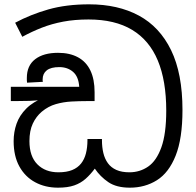

<svg xmlns="http://www.w3.org/2000/svg" viewBox="-20 -856 904 887"><path d="M580 11Q518 11 480.5 -14.5Q443 -40 418 -77Q398 -50 375.5 -30Q353 -10 323 0.5Q293 11 248 11Q189 11 142.5 -14Q96 -39 69.5 -87Q43 -135 43 -204Q43 -246 56.5 -284.5Q70 -323 101.5 -354.5Q133 -386 185 -406L187 -397Q153 -391 116 -390Q79 -389 50 -389H30V-455H346Q343 -502 317.5 -524Q292 -546 254 -546Q215 -546 196 -531Q177 -516 177 -489Q177 -487 177 -484Q177 -481 178 -478L105 -474Q104 -479 104 -485.5Q104 -492 104 -496Q104 -553 142.5 -582.5Q181 -612 248 -612Q302 -612 340 -591.5Q378 -571 397.5 -530.5Q417 -490 417 -430V-389H382Q347 -389 310 -387Q273 -385 238 -375Q203 -365 173 -340Q147 -318 131.5 -285Q116 -252 116 -204Q116 -134 152.5 -97Q189 -60 250 -60Q288 -60 313.5 -70.5Q339 -81 354.5 -100.5Q370 -120 377 -147.5Q384 -175 384 -208V-214H451V-208Q451 -176 457.5 -149Q464 -122 478.5 -102Q493 -82 517.5 -71Q542 -60 578 -60Q626 -60 664.5 -86.5Q703 -113 725.5 -175.5Q748 -238 748 -345Q748 -483 709 -576.5Q670 -670 590.5 -718Q511 -766 389 -766Q325 -766 272 -756Q219 -746 173 -728Q127 -710 83 -686L50 -751Q121 -789 203.5 -812.5Q286 -836 392 -836Q525 -836 621.5 -784Q718 -732 770.5 -624Q823 -516 823 -348Q823 -216 791.5 -137Q760 -58 705 -23.5Q650 11 580 11Z"/></svg>

Font: usinhala25
Style: Book
Weight: 400
Designer: Jelle Bosma - Monotype Design Team
Foundry: Monotype Imaging Inc.
Version: Version 2.003